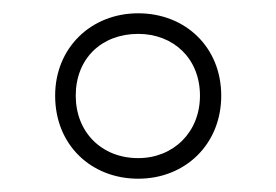

<svg xmlns="http://www.w3.org/2000/svg" viewBox="-20 -612 415 289"><path d="M313 -468C313 -541 259 -592 188 -592C117 -592 63 -540 63 -468C63 -393 118 -343 188 -343C259 -343 313 -395 313 -468ZM281 -468C281 -413 241 -374 188 -374C133 -374 94 -413 94 -468C94 -524 133 -561 188 -561C241 -561 281 -524 281 -468Z"/></svg>

Font: Noto Sans Syriac Extralight
Style: Regular
Weight: 200
Designer: Patrick Giasson and the Monotype Design Team
Foundry: Monotype Imaging Inc.
Version: Version 3.000